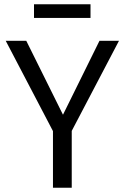

<svg xmlns="http://www.w3.org/2000/svg" viewBox="-20 -879 584 899"><path d="M403.8 -794.9H139.2V-858.9H403.8ZM537.1 -688 315.9 -266.1V0H228V-265.1L6.8 -688H103L274.9 -341.8L445.8 -688Z"/></svg>

Font: Fira Sans Book
Style: Regular
Weight: 350
Designer: Carrois Corporate & Edenspiekermann AG
Foundry: Carrois Corporate GbR & Edenspiekermann AG
Version: Version 4.203;PS 004.203;hotconv 1.0.88;makeotf.lib2.5.64775